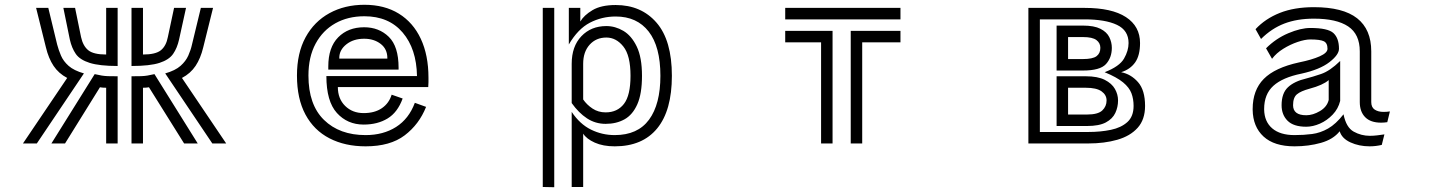

<svg xmlns="http://www.w3.org/2000/svg" viewBox="-20 -600 6040 803"><path d="M758 -567 729 -435Q721 -399 704 -374.5Q687 -350 647 -337Q607 -324 530 -324V-567H578V-372Q631 -372 653 -390Q675 -408 682 -445L708 -567ZM472 -567V-324Q396 -324 355 -337Q314 -350 297 -374.5Q280 -399 272 -435L245 -567H294L319 -445Q327 -408 349 -390Q371 -372 424 -372V-567ZM671 -293Q713 -305 735 -324.5Q757 -344 767.5 -367.5Q778 -391 783 -414L820 -567H871L830 -402Q819 -356 798 -324.5Q777 -293 741 -274L926 0H868ZM261 -274Q225 -293 204 -324.5Q183 -356 172 -402L131 -567H182L219 -414Q225 -391 235 -367.5Q245 -344 267 -324.5Q289 -305 331 -293L134 0H76ZM603 -235Q593 -233 578 -233V0H530V-281Q557 -281 571 -281.5Q585 -282 596.5 -284Q608 -286 626 -290L807 0H750ZM424 -233Q408 -233 398 -235L252 0H195L376 -290Q394 -286 405.5 -284Q417 -282 431.5 -281.5Q446 -281 472 -281V0H424Z M1762 -153Q1733 -80 1672.5 -34Q1612 12 1509 12Q1423 12 1358 -21.5Q1293 -55 1257.5 -121Q1222 -187 1222 -284Q1222 -378 1258 -444Q1294 -510 1358 -545Q1422 -580 1504 -580Q1588 -580 1648 -543Q1708 -506 1740 -437.5Q1772 -369 1772 -275Q1772 -266 1772 -256Q1772 -246 1771 -236H1393Q1393 -187 1423.5 -157Q1454 -127 1501 -127Q1547 -127 1577 -147.5Q1607 -168 1618 -204L1664 -188Q1643 -130 1601 -104.5Q1559 -79 1501 -79Q1433 -79 1389 -127.5Q1345 -176 1345 -282H1724Q1722 -396 1664 -464Q1606 -532 1504 -532Q1435 -532 1382.5 -502.5Q1330 -473 1300 -417.5Q1270 -362 1270 -284Q1270 -162 1335 -98.5Q1400 -35 1509 -35Q1583 -35 1636.5 -69Q1690 -103 1715 -170ZM1353 -322Q1353 -402 1394.5 -444Q1436 -486 1503 -486Q1565 -486 1606 -446Q1647 -406 1647 -317V-309H1353ZM1600 -357Q1600 -395 1572 -416.5Q1544 -438 1503 -438Q1458 -438 1428.5 -414.5Q1399 -391 1399 -358V-355H1600Z M2371 -132Q2405 -81 2451.5 -58Q2498 -35 2551 -35Q2647 -35 2694.5 -99.5Q2742 -164 2742 -283Q2742 -405 2693 -468Q2644 -531 2555 -531Q2497 -531 2447 -505Q2397 -479 2359 -414V-567H2407V-510Q2422 -536 2458 -557.5Q2494 -579 2555 -579Q2662 -579 2726 -505Q2790 -431 2790 -283Q2790 -138 2728.5 -63Q2667 12 2551 12Q2502 12 2467.5 -3.5Q2433 -19 2419 -41V182H2371ZM2250 -567H2298V183L2250 182ZM2371 -333Q2371 -406 2411.5 -448.5Q2452 -491 2516 -491Q2553 -491 2587 -471Q2621 -451 2643 -405.5Q2665 -360 2665 -283Q2665 -208 2645.5 -164Q2626 -120 2592 -101Q2558 -82 2513 -82Q2470 -82 2435 -105Q2400 -128 2371 -169ZM2419 -184Q2434 -162 2458 -146Q2482 -130 2513 -130Q2562 -130 2589.5 -165.5Q2617 -201 2617 -283Q2617 -368 2587 -405.5Q2557 -443 2516 -443Q2473 -443 2446 -413Q2419 -383 2419 -333Z M3264 -567H3746V-519H3264ZM3538 -471H3746V-423H3586V0H3538ZM3414 -423H3264V-471H3462V0H3414Z M4281 -567H4516Q4630 -567 4689 -528.5Q4748 -490 4748 -420Q4748 -368 4727.5 -339Q4707 -310 4669 -298Q4710 -290 4739.5 -256.5Q4769 -223 4769 -157Q4769 -100 4738 -65.5Q4707 -31 4653 -15.5Q4599 0 4531 0H4281ZM4531 -48Q4583 -48 4626 -57Q4669 -66 4695 -89.5Q4721 -113 4721 -157Q4721 -186 4712 -210Q4703 -234 4677 -255.5Q4651 -277 4600 -298Q4662 -322 4681 -355Q4700 -388 4700 -420Q4700 -473 4651.5 -496Q4603 -519 4516 -519H4329V-48ZM4399 -493H4509Q4556 -493 4582.5 -479.5Q4609 -466 4619.5 -444.5Q4630 -423 4630 -400Q4630 -359 4605.5 -332Q4581 -305 4509 -305H4399ZM4509 -353Q4550 -353 4566 -365Q4582 -377 4582 -400Q4582 -420 4565.5 -432.5Q4549 -445 4509 -445H4447V-353ZM4399 -281H4521Q4571 -281 4600.5 -266Q4630 -251 4643 -228Q4656 -205 4656 -180Q4656 -152 4644.5 -127.5Q4633 -103 4605 -88Q4577 -73 4526 -73H4399ZM4526 -121Q4572 -121 4590 -138Q4608 -155 4608 -180Q4608 -203 4587 -218Q4566 -233 4521 -233H4447V-121Z M5782 -89Q5775 -88 5768.5 -87.5Q5762 -87 5756 -87Q5712 -87 5689.5 -110Q5667 -133 5667 -173V-385Q5667 -457 5618.5 -489.5Q5570 -522 5475 -522Q5405 -522 5351.5 -501.5Q5298 -481 5254 -437L5231 -478Q5272 -522 5332.5 -546Q5393 -570 5475 -570Q5597 -570 5656 -523.5Q5715 -477 5715 -385V-173Q5715 -151 5729.5 -141.5Q5744 -132 5766 -132Q5773 -132 5779.5 -132.5Q5786 -133 5793 -134ZM5759 6Q5734 12 5708 12Q5664 12 5628 -4.5Q5592 -21 5583 -51Q5556 -17 5504.5 -2.5Q5453 12 5394 12Q5309 12 5264.5 -29Q5220 -70 5219 -141V-144Q5219 -223 5265.5 -270Q5312 -317 5413 -339Q5467 -350 5499.5 -364.5Q5532 -379 5532 -396Q5532 -420 5516.5 -427.5Q5501 -435 5460 -435Q5438 -435 5407 -424.5Q5376 -414 5347 -396Q5318 -378 5300 -354L5275 -398Q5316 -439 5368 -461Q5420 -483 5460 -483Q5534 -483 5557 -461.5Q5580 -440 5580 -396Q5580 -371 5540 -340Q5500 -309 5423 -292Q5344 -276 5305.5 -241Q5267 -206 5267 -144V-142Q5268 -91 5301 -63Q5334 -35 5394 -35Q5433 -35 5467.5 -39.5Q5502 -44 5534.5 -62.5Q5567 -81 5599 -122Q5610 -67 5641.5 -49.5Q5673 -32 5709 -32Q5725 -32 5740.5 -34Q5756 -36 5770 -38ZM5585 -178Q5577 -145 5553.5 -120.5Q5530 -96 5500.5 -83Q5471 -70 5443 -70Q5390 -70 5365 -95Q5340 -120 5340 -160Q5340 -210 5366.5 -235Q5393 -260 5444 -272Q5468 -278 5505 -290.5Q5542 -303 5585 -345ZM5537 -265Q5513 -244 5457 -229Q5420 -219 5404 -205.5Q5388 -192 5388 -160Q5388 -118 5443 -118Q5471 -118 5500.5 -135.5Q5530 -153 5537 -182Z"/></svg>

Font: Train One
Style: Regular
Weight: 400
Designer: Fontworks Inc.
Foundry: Fontworks Inc.
Version: Version 1.100